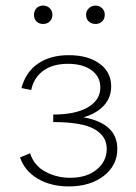

<svg xmlns="http://www.w3.org/2000/svg" viewBox="-20 -665 488 689"><path d="M102 -612Q102 -626 111 -635.5Q120 -645 135 -645Q149 -645 158.5 -635.5Q168 -626 168 -612Q168 -597 158.5 -588Q149 -579 135 -579Q120 -579 111 -588Q102 -597 102 -612ZM289 -612Q289 -626 299 -635.5Q309 -645 323 -645Q337 -645 346.5 -635.5Q356 -626 356 -612Q356 -597 346.5 -588Q337 -579 323 -579Q308 -579 298.5 -588Q289 -597 289 -612ZM401 -131Q401 -71 352 -33.5Q303 4 227 4Q162 4 115 -24Q68 -52 52 -100L88 -115Q102 -71 142.5 -49Q183 -27 232 -27Q291 -27 327 -56.5Q363 -86 363 -131Q363 -177 318 -202Q273 -227 171 -227V-254Q251 -254 295.5 -280Q340 -306 340 -351Q340 -390 308.5 -413Q277 -436 224 -436Q169 -436 135 -411Q101 -386 92 -342L57 -349Q72 -406 116 -436.5Q160 -467 227 -467Q296 -467 337.5 -436.5Q379 -406 379 -355Q379 -315 353 -286.5Q327 -258 280 -244Q401 -222 401 -131Z"/></svg>

Font: Ysabeau SC Light
Style: Regular
Weight: 300
Designer: Christian Thalmann (Catharsis Fonts)
Version: Version 0.003